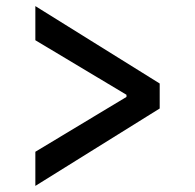

<svg xmlns="http://www.w3.org/2000/svg" viewBox="-20 -602 640 630"><path d="M96 -104 395 -284V-291L96 -470V-582L504 -328V-246L96 8Z"/></svg>

Font: IBM Plex Sans KR Medium
Style: Regular
Weight: 500
Designer: Mike Abbink; Paul van der Laan; Pieter van Rosmalen; Wujin Sim; Chorong Kim; Dohee Lee;
Foundry: Sandoll Inc.
Version: Version 1.001